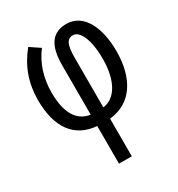

<svg xmlns="http://www.w3.org/2000/svg" viewBox="-185 -666 949 1025"><g transform="rotate(-30 289.0 -153.5)"><path d="M140 -542C75 -463 43 -373 43 -270C43 -100 114 -3 248 8V240H327V8C468 -6 537 -125 537 -288C537 -427 486 -547 377 -547C290 -547 248 -489 248 -368V-62C167 -74 126 -144 126 -269C126 -357 152 -438 201 -501ZM376 -477C420 -479 454 -403 453 -287C453 -155 403 -71 326 -62V-368C326 -443 339 -477 376 -477Z"/></g></svg>

Font: Noto Sans UI Condensed
Style: Regular
Weight: 400
Width: 3
Designer: Monotype Design Team
Foundry: Monotype Imaging Inc.
Version: Version 1.901